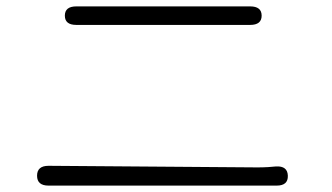

<svg xmlns="http://www.w3.org/2000/svg" viewBox="-20 -655 1040 601"><path d="M132 -74Q96 -74 96 -105Q96 -136 132 -136L786 -131Q803 -131 820 -132L844 -134Q880 -136 881 -105Q882 -74 846 -74ZM219 -577Q183 -577 183 -606Q183 -635 219 -635H763Q799 -635 799 -606Q799 -577 763 -577Z"/></svg>

Font: Resource Han Rounded CN Light
Style: Regular
Weight: 300
Designer: Cyano Hao (round all glyphs); Ryoko NISHIZUKA 西塚涼子 (kana, bopomofo & ideographs); Paul D. Hunt (Latin, Greek & Cyrillic)
Foundry: Cyano Hao
Version: 0.990